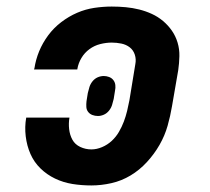

<svg xmlns="http://www.w3.org/2000/svg" viewBox="-20 -558 640 586"><path d="M259 8Q229 8 201 3.5Q173 -1 148 -13Q123 -25 103.5 -44Q84 -63 73 -88Q62 -113 58.5 -142Q55 -171 60 -199H192Q189 -182 191 -164Q193 -146 201 -131.5Q209 -117 225 -109.5Q241 -102 259 -102Q275 -102 291.5 -109Q308 -116 321 -128Q334 -140 343 -155.5Q352 -171 358 -187Q364 -203 368 -219.5Q372 -236 375 -252L393 -362Q396 -377 391.5 -391Q387 -405 376 -413.5Q365 -422 350.5 -425Q336 -428 321 -428Q304 -428 286 -423.5Q268 -419 253 -408Q238 -397 228.5 -381Q219 -365 216 -347Q216 -347 216 -346.5Q216 -346 216 -346H84Q84 -347 84 -347.5Q84 -348 85 -349Q89 -376 99.5 -401.5Q110 -427 127 -450Q144 -473 167 -490.5Q190 -508 215.5 -519Q241 -530 268 -534Q295 -538 321 -538Q343 -538 364 -536Q385 -534 405 -529Q425 -524 443.5 -515.5Q462 -507 477.5 -494Q493 -481 504.5 -464.5Q516 -448 522 -428Q528 -408 527.5 -386.5Q527 -365 524 -344L505 -234Q500 -204 491.5 -174Q483 -144 467 -116Q451 -88 428.5 -63.5Q406 -39 378.5 -22.5Q351 -6 320 1Q289 8 259 8ZM279 -204Q270 -204 262 -207Q254 -210 249 -216.5Q244 -223 243.5 -231.5Q243 -240 244 -249L248 -274Q250 -283 253 -292.5Q256 -302 262.5 -310Q269 -318 278 -322Q287 -326 297 -326Q305 -326 313 -323Q321 -320 326 -313.5Q331 -307 332 -298.5Q333 -290 331 -281L327 -256Q325 -247 322 -237.5Q319 -228 312.5 -220Q306 -212 297 -208Q288 -204 279 -204Z"/></svg>

Font: Iosevka Curly Slab XBdExObl
Style: Regular
Weight: 800
Width: 7
Italic angle: -9°
Monospace: yes
Designer: Belleve Invis
Foundry: Belleve Invis
Version: Version 11.1.0; ttfautohint (v1.8.3)